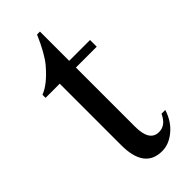

<svg xmlns="http://www.w3.org/2000/svg" viewBox="-203 -633 684 684"><g transform="rotate(-45 139.5 -290.5)"><path d="M278.8 -81.5Q264.2 -35.2 230 -8.8Q200.2 14.6 167.5 14.6Q79.1 14.6 79.1 -104V-413.6H7.8V-429.2Q45.9 -443.4 90.3 -495.6Q116.2 -526.4 146 -594.7H160.6V-447.3H265.6V-413.6H160.6V-115.2Q160.6 -43.5 205.1 -41.5Q241.2 -40 259.8 -81.5Z"/></g></svg>

Font: Dai Banna SIL Book
Style: Regular
Weight: 400
Designer: Victor Gaultney
Foundry: SIL International
Version: Version 2.000